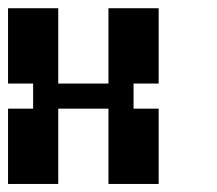

<svg xmlns="http://www.w3.org/2000/svg" viewBox="-20 -458 540 478"><path d="M250 -437.5V-250H125V-437.5H0V-250H62.5V-187.5H0V0H125V-187.5H250V0H375V-187.5H312.5V-250H375V-437.5Z"/></svg>

Font: Chicago Kare
Style: Regular
Weight: 400
Designer: Duane King
Version: Version 1.001;hotconv 1.0.109;makeotfexe 2.5.65596